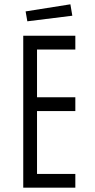

<svg xmlns="http://www.w3.org/2000/svg" viewBox="-20 -872 440 892"><path d="M88 -706H330V-642H152V-420H330V-356H152V-64H330V0H88ZM99 -819 307 -852 316 -799 107 -773Z"/></svg>

Font: Lineal Light
Style: Regular
Weight: 300
Designer: Created by Frank Adebiaye with contributions from Anton Moglia & Ariel Martín Pérez
Created by Frank ADEBIAYE with FontF
Foundry: Velvetyne Type Foundry
Version: Version 2.000